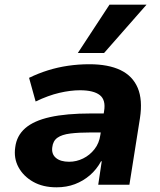

<svg xmlns="http://www.w3.org/2000/svg" viewBox="-20 -788 684 819"><path d="M221 11Q163 11 121.5 -12.5Q80 -36 59 -74.5Q38 -113 45 -160Q51 -209 87.5 -241Q124 -273 193.5 -288.5Q263 -304 368 -304H442L430 -223H368Q316 -223 280 -218.5Q244 -214 225 -200.5Q206 -187 203 -160Q199 -131 218.5 -114.5Q238 -98 275 -98Q306 -98 334.5 -112Q363 -126 383 -151.5Q403 -177 408 -212L424 -314Q432 -362 405.5 -382.5Q379 -403 321 -403Q281 -403 233.5 -392Q186 -381 132 -355L104 -456Q143 -475 184.5 -488Q226 -501 270.5 -507.5Q315 -514 361 -514Q442 -514 494 -489Q546 -464 567.5 -413Q589 -362 577 -284L532 0H399L414 -100H411Q392 -65 363.5 -40.5Q335 -16 299.5 -2.5Q264 11 221 11ZM312 -562 447 -768H605L424 -562Z"/></svg>

Font: Nunito Sans 7pt ExtraBold
Style: Italic
Weight: 800
Italic angle: -9°
Designer: Vernon Adams
Foundry: Vernon Adams
Version: Version 3.101;gftools[0.9.27]